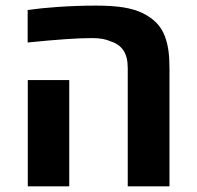

<svg xmlns="http://www.w3.org/2000/svg" viewBox="-20 -661 697 681"><path d="M371.6 -514.6Q347.7 -525.9 306.6 -525.9Q267.1 -525.9 213.9 -522.2Q160.6 -518.6 78.1 -510.3V-625.5Q126 -632.3 182.1 -636.2Q252 -641.1 320.8 -641.1Q377.9 -641.1 417.7 -634.8Q457.5 -628.4 486.3 -614.3Q516.6 -599.1 535.6 -579.3Q554.7 -559.6 565.4 -530.8Q574.2 -505.9 577.6 -480.2Q581.1 -454.6 581.1 -419.4V0H433.1V-419.4Q433.1 -459 418 -481.9Q402.8 -504.9 371.6 -514.6ZM78.6 -377H225.6V0H78.6Z"/></svg>

Font: Viking Open Sans
Style: Bold
Weight: 700
Foundry: Ascender Corporation
Version: Version 2.001